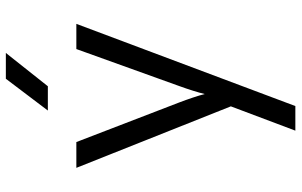

<svg xmlns="http://www.w3.org/2000/svg" viewBox="-202 -622 1005 640"><g transform="rotate(-90 300.0 -302.5)"><path d="M251 -645H332L443 -785H357ZM184 180H266L540 -550H456L333 -208C322 -178 311 -143 306 -122C301 -143 289 -178 278 -207L146 -550H60L265 -35Z"/></g></svg>

Font: JetBrains Mono Light
Style: Regular
Weight: 336
Monospace: yes
Designer: Philipp Nurullin, Konstantin Bulenkov
Foundry: JetBrains
Version: Version 2.305